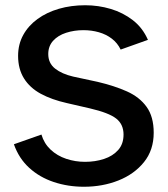

<svg xmlns="http://www.w3.org/2000/svg" viewBox="-20 -700 639 732"><path d="M300 12Q239 12 185 -6Q131 -24 91.5 -60Q52 -96 33 -150L138 -187Q148 -153 173 -129.5Q198 -106 232.5 -94.5Q267 -83 304 -83Q343 -83 376.5 -94Q410 -105 430.5 -128Q451 -151 451 -187Q451 -226 423 -248Q395 -270 322 -287L235 -307Q177 -320 135.5 -342.5Q94 -365 71.5 -401Q49 -437 49 -487Q49 -531 68.5 -566.5Q88 -602 123 -627.5Q158 -653 204.5 -666.5Q251 -680 305 -680Q355 -680 402 -666Q449 -652 486.5 -623Q524 -594 544 -548L440 -511Q428 -536 406.5 -552.5Q385 -569 357 -577Q329 -585 298 -585Q263 -585 232 -575Q201 -565 182.5 -544.5Q164 -524 164 -494Q164 -459 190 -438.5Q216 -418 259 -408L352 -388Q416 -373 464 -351.5Q512 -330 539 -292.5Q566 -255 566 -194Q566 -128 529 -82Q492 -36 431.5 -12Q371 12 300 12Z"/></svg>

Font: Atkinson Hyperlegible Next Medium
Style: Regular
Weight: 500
Designer: Elliott Scott, Megan Eiswerth, Linus Boman, Theodore Petrosky, Letters from Sweden
Foundry: Applied Design Works, Letters from Sweden
Version: Version 2.001